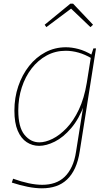

<svg xmlns="http://www.w3.org/2000/svg" viewBox="-20 -784 607 1040"><path d="M207 236Q172 236 131 228Q90 220 44 205L51 184Q95 200 135 208.5Q175 217 209 217Q246 217 276.5 206.5Q307 196 330 174Q353 152 369 118Q385 84 392 37L433 -221H438Q409 -141 366 -90.5Q323 -40 277 -17Q231 6 192 6Q155 6 124.5 -14Q94 -34 76 -76Q58 -118 58 -185Q58 -255 79 -317Q100 -379 137.5 -426.5Q175 -474 226 -501Q277 -528 337 -528Q369 -528 405 -518.5Q441 -509 481 -485L473 -483L486 -522H500L412 35Q404 88 386.5 126Q369 164 343 188.5Q317 213 283 224.5Q249 236 207 236ZM193 -13Q226 -13 264.5 -32Q303 -51 340.5 -90Q378 -129 407 -190Q436 -251 450 -335L473 -479L478 -467Q441 -489 405.5 -499Q370 -509 336 -509Q280 -509 233 -483.5Q186 -458 151.5 -413.5Q117 -369 98 -310.5Q79 -252 79 -186Q79 -95 112.5 -54Q146 -13 193 -13ZM231 -637 222 -650 361 -764H376L484 -650L470 -637L361 -741H370Z"/></svg>

Font: Bitter Thin Thin
Style: Italic
Weight: 250
Italic angle: -9°
Version: Version 2.002